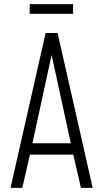

<svg xmlns="http://www.w3.org/2000/svg" viewBox="-20 -910 500 930"><path d="M31 0 201 -750H259L429 0H372L335 -161H125L88 0ZM137 -216H323L225 -667H235ZM124 -890H334V-843H124Z"/></svg>

Font: Mohave Light Light
Style: Regular
Weight: 300
Version: Version 2.003